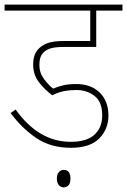

<svg xmlns="http://www.w3.org/2000/svg" viewBox="-20 -642 552 834"><path d="M311 -251Q283 -251 257.5 -246Q232 -241 207 -228Q177 -250 150.5 -283Q124 -316 124 -363Q124 -401 143 -425Q158 -443 183.5 -453.5Q209 -464 261 -464H372V-596H0V-622H512V-596H398V-438H255Q219 -438 198.5 -431.5Q178 -425 165 -410Q151 -393 151 -360Q151 -326 171 -299Q191 -272 211 -257Q231 -266 255 -271.5Q279 -277 311 -277Q375 -277 413 -240Q451 -203 451 -140Q451 -81 411 -40.5Q371 0 288 0Q200 0 137.5 -42.5Q75 -85 26 -151L48 -166Q148 -26 287 -26Q357 -26 390.5 -57Q424 -88 424 -141Q424 -199 391 -225Q358 -251 311 -251ZM227 134Q227 116 235.5 106Q244 96 257 96Q286 96 286 134Q286 154 277.5 163Q269 172 257 172Q245 172 236 162.5Q227 153 227 134Z"/></svg>

Font: Noto Sans SemiCondensed Thin
Style: Regular
Weight: 100
Width: 4
Designer: Monotype Design Team
Foundry: Monotype Imaging Inc.
Version: Version 2.013; ttfautohint (v1.8.4.7-5d5b)